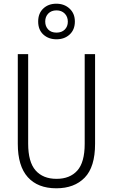

<svg xmlns="http://www.w3.org/2000/svg" viewBox="-20 -1057 609 1036"><path d="M493 -281Q493 -156 437 -98.5Q381 -41 284 -41Q184 -41 130 -101Q76 -161 76 -281V-765H132V-282Q132 -183 172 -137.5Q212 -92 285 -92Q357 -92 397 -136.5Q437 -181 437 -281V-765H493ZM285 -845Q242 -845 214 -870.5Q186 -896 186 -941Q186 -985 213.5 -1011Q241 -1037 284 -1037Q327 -1037 355.5 -1010.5Q384 -984 384 -941Q384 -897 356 -871Q328 -845 285 -845ZM285 -881Q313 -881 329.5 -897.5Q346 -914 346 -940Q346 -967 329 -984Q312 -1001 285 -1001Q257 -1001 240.5 -984Q224 -967 224 -941Q224 -915 240 -898Q256 -881 285 -881Z"/></svg>

Font: Noto Sans Tamil UI Condensed Light
Style: Regular
Weight: 300
Width: 3
Designer: Jelle Bosma - Monotype Design Team
Foundry: Monotype Imaging Inc.
Version: Version 2.004; ttfautohint (v1.8.4.7-5d5b)